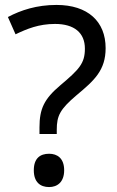

<svg xmlns="http://www.w3.org/2000/svg" viewBox="-20 -744 474 778"><path d="M140 -228V-201H210V-218C210 -275 223 -301 290 -358C362 -418 408 -459 408 -549C408 -657 336 -724 209 -724C129 -724 65 -703 12 -675L43 -605C89 -627 137 -647 203 -647C281 -647 324 -611 324 -547C324 -487 301 -463 224 -398C159 -343 140 -303 140 -228ZM117 -54C117 -6 143 14 179 14C212 14 240 -6 240 -54C240 -103 212 -121 179 -121C143 -121 117 -103 117 -54Z"/></svg>

Font: Noto Sans Osage
Style: Regular
Weight: 400
Designer: Monotype Design Team
Foundry: Monotype Imaging Inc.
Version: Version 2.002